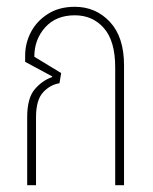

<svg xmlns="http://www.w3.org/2000/svg" viewBox="-20 -545 449 565"><path d="M60 0V-200Q60 -256 82 -282Q104 -308 133 -318L134 -320L54 -363V-381Q54 -418 71 -450.5Q88 -483 121 -504Q154 -525 200 -525Q262 -525 303.5 -480.5Q345 -436 345 -353V0H319V-347Q319 -424 286 -462Q253 -500 200 -500Q145 -500 113 -464.5Q81 -429 81 -378L160 -330L155 -300Q128 -296 107 -273.5Q86 -251 86 -200V0Z"/></svg>

Font: Noto Sans Thai UI ExtCond Thin
Style: Regular
Weight: 100
Width: 2
Designer: Monotype Design Team
Foundry: Monotype Imaging Inc.
Version: Version 2.000